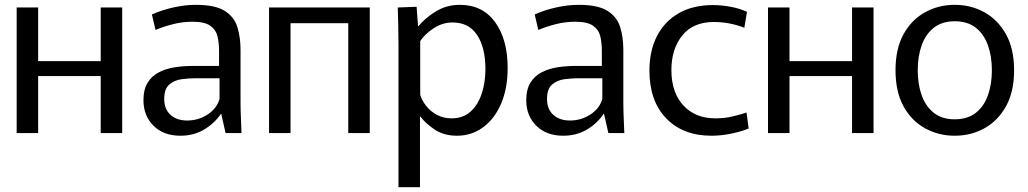

<svg xmlns="http://www.w3.org/2000/svg" viewBox="-20 -551 4257 795"><path d="M49 -520H138V-298H397V-520H486V0H397V-236H138V0H49Z M727 11Q657 11 615.5 -30.5Q574 -72 574 -136Q574 -181 591.5 -209Q609 -237 638.5 -252Q668 -267 704 -272.5Q740 -278 777 -278H887V-342Q887 -374 880.5 -401Q874 -428 850.5 -444.5Q827 -461 777 -461Q736 -461 696.5 -451Q657 -441 624 -427L609 -491Q648 -509 697 -520Q746 -531 791 -531Q871 -531 910.5 -506Q950 -481 963 -438.5Q976 -396 976 -344V-128Q976 -98 977.5 -63Q979 -28 980 0H914L896 -80H895Q868 -40 825 -14.5Q782 11 727 11ZM755 -52Q801 -52 839 -76.5Q877 -101 889 -141V-227H789Q762 -227 732 -223Q702 -219 681 -201Q660 -183 660 -141Q660 -99 686 -75.5Q712 -52 755 -52Z M1094 0V-520H1511V0H1422V-455H1183V0Z M1630 -365Q1630 -406 1629 -445.5Q1628 -485 1627 -520L1705 -523L1711 -443H1713Q1742 -478 1786 -504.5Q1830 -531 1884 -531Q1978 -531 2030 -459.5Q2082 -388 2082 -269Q2082 -185 2055 -122Q2028 -59 1980.5 -24Q1933 11 1872 11Q1818 11 1780 -14.5Q1742 -40 1721 -68H1719V224H1630ZM1850 -61Q1898 -61 1929 -89.5Q1960 -118 1975 -164.5Q1990 -211 1990 -265Q1990 -354 1955.5 -406Q1921 -458 1854 -458Q1813 -458 1776.5 -434.5Q1740 -411 1720 -381V-158Q1727 -135 1744.5 -112.5Q1762 -90 1789 -75.5Q1816 -61 1850 -61Z M2312 11Q2242 11 2200.5 -30.5Q2159 -72 2159 -136Q2159 -181 2176.5 -209Q2194 -237 2223.5 -252Q2253 -267 2289 -272.5Q2325 -278 2362 -278H2472V-342Q2472 -374 2465.5 -401Q2459 -428 2435.5 -444.5Q2412 -461 2362 -461Q2321 -461 2281.5 -451Q2242 -441 2209 -427L2194 -491Q2233 -509 2282 -520Q2331 -531 2376 -531Q2456 -531 2495.5 -506Q2535 -481 2548 -438.5Q2561 -396 2561 -344V-128Q2561 -98 2562.5 -63Q2564 -28 2565 0H2499L2481 -80H2480Q2453 -40 2410 -14.5Q2367 11 2312 11ZM2340 -52Q2386 -52 2424 -76.5Q2462 -101 2474 -141V-227H2374Q2347 -227 2317 -223Q2287 -219 2266 -201Q2245 -183 2245 -141Q2245 -99 2271 -75.5Q2297 -52 2340 -52Z M2926 11Q2808 11 2738.5 -61Q2669 -133 2669 -259Q2669 -340 2700 -401Q2731 -462 2790 -496Q2849 -530 2932 -530Q2967 -530 3005 -523Q3043 -516 3073 -502L3062 -436Q3038 -446 3004.5 -453Q2971 -460 2936 -460Q2850 -460 2805 -404Q2760 -348 2760 -261Q2760 -168 2809.5 -114.5Q2859 -61 2942 -61Q2982 -61 3016 -69.5Q3050 -78 3071 -85L3080 -19Q3055 -8 3011.5 1.5Q2968 11 2926 11Z M3160 -520H3249V-298H3508V-520H3597V0H3508V-236H3249V0H3160Z M3933 11Q3866 11 3810 -20Q3754 -51 3721 -111Q3688 -171 3688 -260Q3688 -349 3721 -409Q3754 -469 3810 -500Q3866 -531 3933 -531Q4001 -531 4056.5 -500Q4112 -469 4145.5 -409Q4179 -349 4179 -260Q4179 -171 4145.5 -111Q4112 -51 4056.5 -20Q4001 11 3933 11ZM3933 -57Q3986 -57 4020 -83.5Q4054 -110 4070.5 -156Q4087 -202 4087 -260Q4087 -318 4070.5 -364Q4054 -410 4020 -436.5Q3986 -463 3933 -463Q3881 -463 3847 -436.5Q3813 -410 3796.5 -364Q3780 -318 3780 -260Q3780 -202 3796.5 -156Q3813 -110 3847 -83.5Q3881 -57 3933 -57Z"/></svg>

Font: Murecho
Style: Regular
Weight: 400
Designer: Neil Summerour
Foundry: Positype
Version: Version 1.010; ttfautohint (v1.8.3)